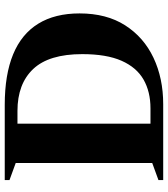

<svg xmlns="http://www.w3.org/2000/svg" viewBox="32 -758 725 830"><g transform="rotate(-90 395.0 -342.5)"><path d="M576.5 -350Q576.5 -494 512.2 -562Q448 -630 331 -630H195.5L183 -685H357Q487.5 -685 575.5 -648.8Q663.5 -612.5 708 -540.2Q752.5 -468 752.5 -361.5Q752.5 -245 701 -164.5Q649.5 -84 560.8 -42Q472 0 360 0H183L195.5 -55H342Q414 -55 466.5 -85Q519 -115 547.8 -180Q576.5 -245 576.5 -350ZM32 0V-20.5L106 -47.5V-637.5L32 -664.5V-685H276V0Z"/></g></svg>

Font: Newsreader 36pt
Style: Bold
Weight: 700
Designer: Hugues Gentile
Foundry: Production Type
Version: Version 1.003